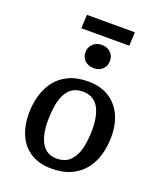

<svg xmlns="http://www.w3.org/2000/svg" viewBox="-163 -996 934 1113"><g transform="rotate(20 304.5 -440.0)"><path d="M288 14Q214 14 162 -18Q110 -50 83.5 -108Q57 -166 57 -242Q57 -299 71.5 -351.5Q86 -404 117 -445Q148 -486 198 -510Q248 -534 320 -534Q393 -534 445.5 -502Q498 -470 525.5 -412.5Q553 -355 553 -278Q553 -221 538.5 -168.5Q524 -116 492.5 -75Q461 -34 410.5 -10Q360 14 288 14ZM296 -51Q351 -51 381.5 -83.5Q412 -116 423.5 -168Q435 -220 435 -278Q435 -369 404.5 -418.5Q374 -468 310 -468Q257 -468 227.5 -437Q198 -406 186.5 -354.5Q175 -303 175 -239Q175 -150 205.5 -100.5Q236 -51 296 -51ZM244 -688Q244 -719 265 -739.5Q286 -760 320 -760Q353 -760 374 -740Q395 -720 395 -689Q395 -657 374.5 -637Q354 -617 321 -617Q287 -617 265.5 -636.5Q244 -656 244 -688ZM178 -894H474L470 -810H174Z"/></g></svg>

Font: Literata 7pt Medium
Style: Italic
Weight: 500
Italic angle: -2°
Designer: Latin by Veronika Burian and Jose Scaglione. Greek by Irene Vlachou. Cyrillic by Vera Evstafieva
Foundry: TypeTogether
Version: Version 3.002